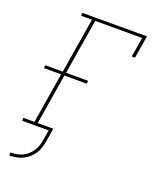

<svg xmlns="http://www.w3.org/2000/svg" viewBox="-171 -834 943 1157"><g transform="rotate(20 300.0 -256.0)"><path d="M33 223V214V204Q51 204 69.5 201Q88 198 105.5 190.5Q123 183 138.5 170Q154 157 165 141Q176 125 182.5 107.5Q189 90 192 72L204 0H35V-19H106L159 -343H49L50 -362H163L221 -716H152V-735H567L543 -590H522L543 -716H242L184 -362H325L324 -343H180L127 -19H227L212 72Q208 92 201.5 112.5Q195 133 182.5 151Q170 169 152.5 183.5Q135 198 115.5 207Q96 216 75 219.5Q54 223 33 223Z"/></g></svg>

Font: Iosevka HT Thin Extended
Style: Italic
Weight: 100
Width: 7
Italic angle: -9°
Monospace: yes
Designer: Belleve Invis
Foundry: Belleve Invis
Version: Version 32.3.0; ttfautohint (v1.8.4)